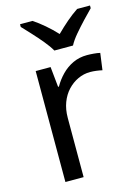

<svg xmlns="http://www.w3.org/2000/svg" viewBox="-117 -831 646 896"><g transform="rotate(-15 206.5 -383.0)"><path d="M335 -546Q350 -546 367.5 -544.5Q385 -543 398 -540L387 -459Q374 -462 358.5 -464Q343 -466 329 -466Q298 -466 270 -453Q242 -440 220 -416.5Q198 -393 185.5 -360Q173 -327 173 -286V0H85V-536H157L167 -438H171Q188 -468 212 -492.5Q236 -517 267 -531.5Q298 -546 335 -546ZM194 -606Q181 -629 159 -655.5Q137 -682 113 -708Q89 -734 71 -753V-766H131Q157 -749 185 -725Q213 -701 238 -674Q265 -701 293 -725Q321 -749 347 -766H409V-753Q390 -734 365.5 -708Q341 -682 318.5 -655.5Q296 -629 284 -606Z"/></g></svg>

Font: Noto Sans Hebrew
Style: Regular
Weight: 400
Designer: Monotype Design Team
Foundry: Monotype Imaging Inc.
Version: Version 2.003